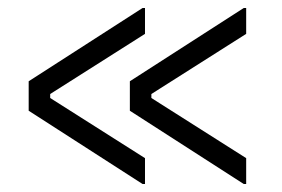

<svg xmlns="http://www.w3.org/2000/svg" viewBox="-20 -488 708 482"><path d="M598 -26H592L306 -210V-284L592 -468H598V-403L360 -252V-242L598 -91ZM344 -26H338L52 -210V-284L338 -468H344V-403L106 -252V-242L344 -91Z"/></svg>

Font: Space Grotesk Variable Light
Style: Regular
Weight: 300
Designer: Florian Karsten
Foundry: Florian Karsten
Version: Version 2.000